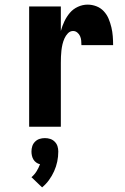

<svg xmlns="http://www.w3.org/2000/svg" viewBox="-20 -548 540 830"><path d="M106 0V-520H243V-414Q249 -436 258.5 -456Q268 -476 282 -492.5Q296 -509 316.5 -518.5Q337 -528 359 -528Q378 -528 396.5 -521Q415 -514 428.5 -499.5Q442 -485 449.5 -467Q457 -449 461.5 -430Q466 -411 467.5 -391.5Q469 -372 469 -353H332Q332 -363 331 -373Q330 -383 326 -392Q322 -401 314 -407.5Q306 -414 296 -414Q283 -414 273.5 -404Q264 -394 258.5 -381.5Q253 -369 250 -356Q247 -343 245.5 -329.5Q244 -316 243.5 -302.5Q243 -289 243 -276V0ZM162 262 116 218Q129 207 138 192.5Q147 178 153 162Q144 160 136.5 154.5Q129 149 124.5 141.5Q120 134 118 125Q116 116 116 107Q116 95 119.5 84Q123 73 131.5 64.5Q140 56 151 52.5Q162 49 174 49Q186 49 197 52.5Q208 56 216.5 64.5Q225 73 228.5 84Q232 95 232 107Q232 129 227.5 150.5Q223 172 214 192Q205 212 192 230Q179 248 162 262Z"/></svg>

Font: Iosevka Term Curly Heavy
Style: Regular
Weight: 900
Designer: Belleve Invis
Foundry: Belleve Invis
Version: Version 32.3.0